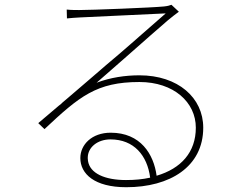

<svg xmlns="http://www.w3.org/2000/svg" viewBox="-20 -753 1040 803"><path d="M830 -219C830 -344 725 -438 563 -438C504 -438 442 -429 384 -407C422 -440 472 -484 520 -526L529 -534C595 -592 657 -647 682 -668C697 -681 715 -694 728 -704L697 -733C688 -730 684 -728 666 -726C617 -721 362 -711 311 -711C299 -711 276 -711 259 -713L260 -676C280 -678 295 -679 313 -680C364 -682 618 -694 673 -697C649 -676 606 -638 561 -599L552 -591C503 -548 452 -504 424 -481C389 -451 326 -396 260 -340L247 -329C243 -326 239 -322 235 -318L226 -311C196 -286 167 -261 140 -238L166 -213C312 -350 384 -410 563 -410C707 -410 799 -325 799 -219C799 -116 737 -48 635 -18C623 -108 568 -198 443 -198C364 -198 316 -148 316 -92C316 -26 375 30 508 30C690 30 830 -55 830 -219ZM347 -93C347 -137 388 -170 442 -170C540 -170 596 -103 608 -10C576 -3 544 0 507 0C418 0 356 -28 348 -80L347 -91V-93ZM347 -89V-91V-85Z"/></svg>

Font: Glow Sans SC Normal ExtraLight
Style: Regular
Weight: 200
Designer: Ryoko NISHIZUKA (kana, bopomofo & ideographs); Paul D. Hunt (Latin, Greek & Cyrillic); Sandoll Communications, Soo-young
Version: Version 0.93